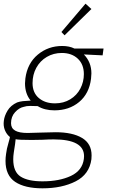

<svg xmlns="http://www.w3.org/2000/svg" viewBox="-29 -763 617 1044"><path d="M1 112Q1 94 4 74Q7 47 17 14Q24 -10 25 -18Q7 -32 -2.5 -55.5Q-12 -79 -8 -107Q-5 -133 12 -161.5Q29 -190 64 -206Q78 -211 95.5 -213Q113 -215 138 -216Q107 -253 107 -310Q107 -319 109 -337Q120 -419 176.5 -466Q233 -513 309 -513Q348 -513 376 -499H534L529 -462L427 -467Q468 -425 468 -364Q468 -355 466 -335Q456 -254 401.5 -208.5Q347 -163 267 -163Q213 -163 176 -186L135 -187Q114 -187 100 -182Q75 -177 53 -153Q31 -129 31 -93Q31 -66 53 -53Q75 -40 121 -40L191 -42L273 -44Q365 -44 417 -13Q469 18 469 82Q469 96 468 103Q457 185 382.5 223Q308 261 202 261Q106 261 53.5 226Q1 191 1 112ZM427 -360Q427 -413 394 -444Q361 -475 307 -475Q262 -475 225.5 -453.5Q189 -432 168.5 -394.5Q148 -357 148 -311Q148 -259 182 -230Q216 -201 270 -201Q317 -201 353 -223Q389 -245 408 -281.5Q427 -318 427 -360ZM427 101Q428 96 428 86Q428 -5 263 -5Q237 -5 201 -3L143 -2Q72 -2 56 -6Q53 24 50 40Q48 48 46 66Q43 86 43 103Q43 172 83.5 197.5Q124 223 202 223Q294 223 356.5 193.5Q419 164 427 101ZM305 -589 436 -743 468 -714 322 -571Z"/></svg>

Font: Bellota Text Light
Style: Italic
Weight: 300
Italic angle: -7.5°
Designer: Kemie Guaida
Foundry: Kemie Guaida
Version: Version 4.001